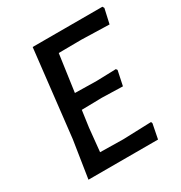

<svg xmlns="http://www.w3.org/2000/svg" viewBox="-154 -753 813 863"><g transform="rotate(-30 252.5 -321.0)"><path d="M430 -84 433 -76 418 0H57L87 -193L138 -642H500L505 -633L488 -557L343 -561L226 -560L199 -368L311 -366L412 -369L417 -362L401 -286L293 -289L188 -287L176 -201L164 -81L283 -79Z"/></g></svg>

Font: Alegreya Sans SC Medium
Style: Italic
Weight: 500
Italic angle: -7°
Designer: Juan Pablo del Peral
Foundry: Huerta Tipografica
Version: Version 2.007